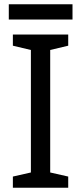

<svg xmlns="http://www.w3.org/2000/svg" viewBox="-20 -875 379 895"><path d="M298 0H40V-52L124 -71V-642L40 -662V-714H298V-662L214 -642V-71L298 -52ZM318 -855V-784H21V-855Z"/></svg>

Font: Noto Sans Old Persian
Style: Regular
Weight: 400
Designer: Monotype Design Team
Foundry: Monotype Imaging Inc.
Version: Version 2.001; ttfautohint (v1.8.4.7-5d5b)